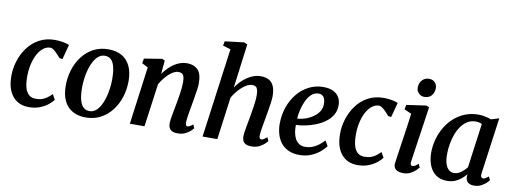

<svg xmlns="http://www.w3.org/2000/svg" viewBox="-64 -1187 4191 1569"><g transform="rotate(10 2031.0 -402.0)"><path d="M213.5 10Q129.5 10 80.2 -48.5Q31 -107 30.5 -215.5Q30 -275.5 48.5 -337.2Q67 -399 104.8 -451.5Q142.5 -504 199.5 -536Q256.5 -568 332.5 -568Q361 -568 394.2 -562.8Q427.5 -557.5 450.5 -547L418 -424.5L393 -428Q381 -442 365.2 -458.8Q349.5 -475.5 333.8 -487.2Q318 -499 305 -499Q275 -499 248.2 -479Q221.5 -459 201.2 -422.2Q181 -385.5 169.5 -335Q158 -284.5 159 -223.5Q160 -169 171.5 -134.5Q183 -100 204.8 -83.5Q226.5 -67 258.5 -67Q289.5 -67 312.8 -75.2Q336 -83.5 354.5 -97.5Q373 -111.5 390 -129L414.5 -86Q402 -68 375 -45.5Q348 -23 307.5 -6.5Q267 10 213.5 10Z M775 -568.5Q841 -568.5 886.8 -542.2Q932.5 -516 956.8 -465.5Q981 -415 981.5 -342Q981.5 -271.5 961.2 -208Q941 -144.5 902.5 -94.8Q864 -45 809.5 -16.2Q755 12.5 687 12.5Q622.5 12.5 576.5 -13.8Q530.5 -40 506.5 -90.2Q482.5 -140.5 482 -213Q481.5 -284 501.8 -348Q522 -412 560.2 -461.8Q598.5 -511.5 652.8 -540Q707 -568.5 775 -568.5ZM756.5 -511.5Q727 -511.5 704.2 -493.5Q681.5 -475.5 664.8 -445Q648 -414.5 637 -376.2Q626 -338 621 -297.8Q616 -257.5 616 -220Q616.5 -156 627.8 -117.5Q639 -79 659.5 -61.5Q680 -44 708 -44Q737 -44 759.5 -62Q782 -80 798.8 -110.5Q815.5 -141 826.2 -179.2Q837 -217.5 842 -258Q847 -298.5 847 -336Q846.5 -400 835.8 -438.5Q825 -477 805 -494.2Q785 -511.5 756.5 -511.5Z M1233 -444.5Q1251 -470.5 1272.8 -493Q1294.5 -515.5 1319.2 -532.5Q1344 -549.5 1371.5 -558.8Q1399 -568 1428 -568Q1483 -568 1516.5 -535.8Q1550 -503.5 1550 -421.5Q1550 -403 1545.8 -372Q1541.5 -341 1535.8 -307.5Q1530 -274 1525.5 -247Q1521.5 -222 1516 -193.8Q1510.5 -165.5 1506.8 -138.8Q1503 -112 1502.5 -91Q1502 -73.5 1506.8 -67Q1511.5 -60.5 1518 -60.5Q1527 -60.5 1537.5 -65.8Q1548 -71 1564 -84L1576.5 -54.5Q1572.5 -48 1556 -32.2Q1539.5 -16.5 1512.8 -3.2Q1486 10 1450 10Q1418.5 10 1401.2 0.2Q1384 -9.5 1377.5 -26Q1371 -42.5 1371.5 -62Q1372 -75.5 1374.5 -93.8Q1377 -112 1381 -133.2Q1385 -154.5 1389 -176.5Q1393 -198.5 1397 -219Q1400.5 -239.5 1405 -263.5Q1409.5 -287.5 1413 -313Q1416.5 -338.5 1419 -363.2Q1421.5 -388 1421.5 -409.5Q1421 -440 1415.8 -456.2Q1410.5 -472.5 1399.2 -479Q1388 -485.5 1369.5 -485.5Q1352 -485.5 1332.2 -475.2Q1312.5 -465 1292.8 -447.2Q1273 -429.5 1255 -406.2Q1237 -383 1222.5 -357L1173.5 0H1052L1116 -478L1065.5 -504.5L1073 -544L1221 -568L1243.5 -557Z M2063.5 10Q2031 10 2013.5 0.8Q1996 -8.5 1989.8 -24.8Q1983.5 -41 1983.5 -62Q1984 -75.5 1986.5 -93.8Q1989 -112 1992.8 -133.2Q1996.5 -154.5 2000.8 -176.5Q2005 -198.5 2008.5 -219Q2012 -239.5 2016.2 -263.5Q2020.5 -287.5 2024.2 -313Q2028 -338.5 2030.5 -363.2Q2033 -388 2032.5 -409.5Q2032.5 -440 2027 -456.2Q2021.5 -472.5 2010.5 -479Q1999.5 -485.5 1982 -485.5Q1963.5 -485.5 1942.5 -475Q1921.5 -464.5 1900.2 -445.8Q1879 -427 1859.5 -403Q1840 -379 1825 -352L1778 0H1655.5L1756 -741.5L1691.5 -761L1698.5 -797.5L1859 -817L1884.5 -804L1837 -438Q1855 -465.5 1877.5 -489Q1900 -512.5 1926.2 -530.2Q1952.5 -548 1981.2 -558Q2010 -568 2040.5 -568Q2077 -568 2104.5 -554.2Q2132 -540.5 2147 -508.2Q2162 -476 2162 -421.5Q2162 -403 2157.8 -372Q2153.5 -341 2148 -307.5Q2142.5 -274 2137.5 -247Q2134.5 -228.5 2130.8 -207.5Q2127 -186.5 2123.2 -165.8Q2119.5 -145 2117 -125.8Q2114.5 -106.5 2113.5 -91Q2113.5 -73.5 2118.8 -66.8Q2124 -60 2131 -60Q2140.5 -60 2150.8 -66Q2161 -72 2178.5 -86L2191.5 -56Q2187 -49.5 2170.5 -33.5Q2154 -17.5 2127 -3.8Q2100 10 2063.5 10Z M2675.5 -100Q2662 -79.5 2632.2 -53.5Q2602.5 -27.5 2559 -8.2Q2515.5 11 2460 11Q2404.5 11 2365.8 -8Q2327 -27 2303 -59.2Q2279 -91.5 2268.5 -131.5Q2258 -171.5 2258 -212.5Q2258.5 -287.5 2281.2 -352.2Q2304 -417 2344.5 -465.8Q2385 -514.5 2439.5 -542.2Q2494 -570 2558 -570Q2609 -570 2641.5 -553.8Q2674 -537.5 2689.8 -509.8Q2705.5 -482 2706 -447.5Q2707 -400 2685.5 -363.8Q2664 -327.5 2628.2 -301.8Q2592.5 -276 2550 -259.5Q2507.5 -243 2465.2 -234.8Q2423 -226.5 2390 -226Q2389 -192 2394.5 -162.5Q2400 -133 2412.5 -110.5Q2425 -88 2445.2 -75.2Q2465.5 -62.5 2493.5 -62.5Q2527 -62.5 2555.2 -73.5Q2583.5 -84.5 2607.2 -103Q2631 -121.5 2650 -143ZM2530 -510.5Q2496 -510.5 2471.2 -488.2Q2446.5 -466 2429.5 -430.8Q2412.5 -395.5 2403 -355.2Q2393.5 -315 2391 -278.5Q2414 -279.5 2441 -286.5Q2468 -293.5 2494 -306.8Q2520 -320 2541 -338.8Q2562 -357.5 2574.5 -382.2Q2587 -407 2586 -437Q2585 -473.5 2570.5 -492Q2556 -510.5 2530 -510.5Z M2941 10Q2857 10 2807.8 -48.5Q2758.5 -107 2758 -215.5Q2757.5 -275.5 2776 -337.2Q2794.5 -399 2832.2 -451.5Q2870 -504 2927 -536Q2984 -568 3060 -568Q3088.5 -568 3121.8 -562.8Q3155 -557.5 3178 -547L3145.5 -424.5L3120.5 -428Q3108.5 -442 3092.8 -458.8Q3077 -475.5 3061.2 -487.2Q3045.5 -499 3032.5 -499Q3002.5 -499 2975.8 -479Q2949 -459 2928.8 -422.2Q2908.5 -385.5 2897 -335Q2885.5 -284.5 2886.5 -223.5Q2887.5 -169 2899 -134.5Q2910.5 -100 2932.2 -83.5Q2954 -67 2986 -67Q3017 -67 3040.2 -75.2Q3063.5 -83.5 3082 -97.5Q3100.5 -111.5 3117.5 -129L3142 -86Q3129.5 -68 3102.5 -45.5Q3075.5 -23 3035 -6.5Q2994.5 10 2941 10Z M3320.5 10Q3294 10 3275.5 2Q3257 -6 3248.5 -20.8Q3240 -35.5 3242 -56.5Q3244.5 -78.5 3249.5 -111.8Q3254.5 -145 3260.5 -187Q3266.5 -229 3273.8 -277.2Q3281 -325.5 3288.2 -376.8Q3295.5 -428 3302 -479L3242.5 -505.5L3249.5 -543.5L3413 -567L3437 -556L3369.5 -96.5Q3366.5 -78.5 3371.2 -69.5Q3376 -60.5 3385.5 -60.5Q3395 -60.5 3406 -66.5Q3417 -72.5 3434 -87.5L3447 -58.5Q3441.5 -51.5 3425.2 -35Q3409 -18.5 3382.8 -4.2Q3356.5 10 3320.5 10ZM3383 -633.5Q3355 -633.5 3335.5 -654Q3316 -674.5 3317.5 -703.5Q3318.5 -738.5 3340.5 -762.2Q3362.5 -786 3398 -786Q3428.5 -786 3446.5 -766.5Q3464.5 -747 3464 -719.5Q3464 -683 3442.8 -658.2Q3421.5 -633.5 3383 -633.5Z M3953 -99.5Q3950 -78 3956.2 -69.2Q3962.5 -60.5 3972 -60.5Q3980 -60.5 3990.2 -66.2Q4000.5 -72 4016.5 -85L4030.5 -56Q4025.5 -48.5 4009 -32.5Q3992.5 -16.5 3966.5 -3.2Q3940.5 10 3907.5 10Q3878 10 3859 -4.8Q3840 -19.5 3839 -51.5L3841.5 -72.5Q3824.5 -52.5 3802.2 -33.5Q3780 -14.5 3750.8 -2.2Q3721.5 10 3684.5 10Q3627.5 10 3590.5 -17.8Q3553.5 -45.5 3535.8 -92.2Q3518 -139 3518 -196.5Q3518 -249 3532 -302Q3546 -355 3573 -402.8Q3600 -450.5 3640 -487.8Q3680 -525 3731.8 -546.5Q3783.5 -568 3846.5 -568Q3872 -568 3901.8 -561.8Q3931.5 -555.5 3952.5 -547.5L4017.5 -567.5ZM3885 -497Q3873.5 -503 3860.2 -505.8Q3847 -508.5 3833.5 -508.5Q3795 -508.5 3765.2 -490.2Q3735.5 -472 3713.2 -440.8Q3691 -409.5 3676.5 -369.8Q3662 -330 3655 -286.8Q3648 -243.5 3648 -202Q3648 -157.5 3658 -126.2Q3668 -95 3686.2 -79Q3704.5 -63 3729 -63Q3746.5 -63 3761.8 -69Q3777 -75 3790.2 -85Q3803.5 -95 3814.8 -106.5Q3826 -118 3835 -129Z"/></g></svg>

Font: Merriweather Light 18pt SemiBold
Style: Italic
Weight: 600
Italic angle: -7.8°
Version: Version 2.101